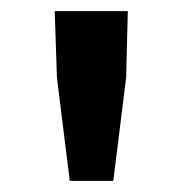

<svg xmlns="http://www.w3.org/2000/svg" viewBox="-20 -707 328 344"><path d="M105 -383H183L206 -568L209 -687H78L82 -568Z"/></svg>

Font: Source Sans Pro SemBd
Style: Regular
Weight: 700
Designer: Paul D. Hunt
Foundry: Adobe Systems Incorporated
Version: Version 2.020;PS 2.0;hotconv 1.0.86;makeotf.lib2.5.63406